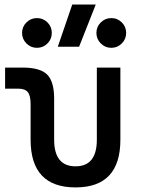

<svg xmlns="http://www.w3.org/2000/svg" viewBox="-20 -815 626 845"><path d="M312.5 9.8Q114.7 9.8 114.7 -200.2V-356.4Q114.7 -394 102.5 -409.4Q90.3 -424.8 60.1 -424.8H2.4V-517.6H79.6Q156.2 -517.6 187.3 -487.1Q218.3 -456.5 218.3 -380.9V-200.2Q218.3 -83 312.5 -83Q406.2 -83 406.2 -200.2V-517.6H509.8V-200.2Q509.8 9.8 312.5 9.8ZM234.4 -609.4 297.9 -794.9H401.4L328.1 -609.4ZM142.6 -604.5Q115.7 -604.5 96.4 -623.8Q77.1 -643.1 77.1 -669.9Q77.1 -697.3 96.4 -716.3Q115.7 -735.4 142.6 -735.4Q169.9 -735.4 189 -716.3Q208 -697.3 208 -669.9Q208 -643.1 189 -623.8Q169.9 -604.5 142.6 -604.5ZM469.7 -604.5Q442.9 -604.5 423.6 -623.8Q404.3 -643.1 404.3 -669.9Q404.3 -697.3 423.6 -716.3Q442.9 -735.4 469.7 -735.4Q497.1 -735.4 516.1 -716.3Q535.2 -697.3 535.2 -669.9Q535.2 -643.1 516.1 -623.8Q497.1 -604.5 469.7 -604.5Z"/></svg>

Font: Cascadia Mono PL
Style: Regular
Weight: 400
Monospace: yes
Designer: Aaron Bell
Foundry: Saja Typeworks
Version: Version 2102.003